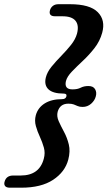

<svg xmlns="http://www.w3.org/2000/svg" viewBox="-82 -765 524 914"><path d="M234 -306Q237.5 -319.5 221 -319.5Q170.5 -319.5 149 -339.5Q127.5 -359.5 136 -395.5Q142.5 -422 163.5 -447.8Q184.5 -473.5 209.8 -499.2Q235 -525 256 -551.2Q277 -577.5 284.5 -604.5Q295 -644.5 277.5 -666Q260 -687.5 216 -687.5H180.5Q148 -687.5 156 -716.5Q159.5 -729 169.8 -737Q180 -745 197 -745H251Q346 -745 383.5 -707Q421 -669 404.5 -609Q393.5 -569 367.8 -536Q342 -503 312.5 -475.5Q283 -448 260.2 -424.2Q237.5 -400.5 232 -379.5Q222.5 -339.5 263 -339.5Q287 -339.5 302.2 -347.5Q317.5 -355.5 339 -355.5Q362 -355.5 370.8 -340.2Q379.5 -325 374 -306Q369 -286.5 351.8 -271.2Q334.5 -256 311.5 -256Q297 -256 288 -260Q279 -264 269.2 -267.8Q259.5 -271.5 243.5 -271.5Q203.5 -271.5 192.5 -233Q187 -211.5 197.5 -188Q208 -164.5 222.8 -137.2Q237.5 -110 245.5 -77.5Q253.5 -45 243 -5Q227.5 53.5 170.8 91Q114 128.5 19 128.5H-35Q-52 128.5 -58 120.2Q-64 112 -60 99.5Q-52 70.5 -19 70.5H16.5Q105.5 70.5 126.5 -9.5Q134 -36.5 126.8 -62.5Q119.5 -88.5 107.8 -113.8Q96 -139 88.8 -164.8Q81.5 -190.5 88.5 -216.5Q98.5 -252.5 131 -272.8Q163.5 -293 213.5 -293Q230.5 -293 234 -306Z"/></svg>

Font: Fraunces 9pt S050 SemiBold
Style: Italic
Weight: 600
Italic angle: -16°
Version: Version 1.000; ttfautohint (v1.8.3)